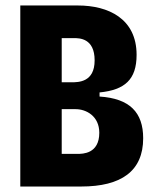

<svg xmlns="http://www.w3.org/2000/svg" viewBox="-20 -680 565 700"><path d="M54 0H276C422 0 502 -56 502 -176C502 -270 453 -321 343 -328V-343C435 -352 478 -390 478 -480C478 -612 375 -660 264 -660H54ZM205 -380V-541H250C269 -541 325 -541 325 -460C325 -380 266 -380 240 -380ZM205 -119V-282H256C294 -282 342 -257 342 -196C342 -119 281 -119 263 -119Z"/></svg>

Font: Bricolage Grotesque 10pt Condensed ExtraBold
Style: Regular
Weight: 800
Width: 3
Designer: Mathieu Triay
Foundry: Atelier Triay
Version: Version 1.000;gftools[0.9.29]